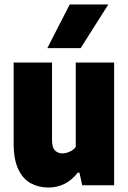

<svg xmlns="http://www.w3.org/2000/svg" viewBox="-20 -828 574 858"><path d="M196 10Q152.5 10 117.5 -9Q82.5 -28 61.8 -71.5Q41 -115 41 -187.5V-548.5H212.5V-203Q212.5 -168.5 225.8 -155.5Q239 -142.5 259 -142.5Q273 -142.5 290.5 -149.8Q308 -157 318.5 -171.5V-548.5H490V0H347.5L335 -56.5H327.5Q276 10 196 10ZM191.5 -613 291.5 -808H464L340.5 -613Z"/></svg>

Font: Encode Sans Cnd XBd
Style: Regular
Weight: 800
Width: 3
Designer: Multiple Designers
Foundry: Impallari Type
Version: Version 3.002; ttfautohint (v1.8.3) -l 8 -r 50 -G 200 -x 14 